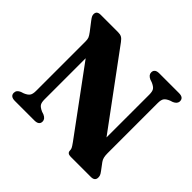

<svg xmlns="http://www.w3.org/2000/svg" viewBox="-161 -903 1105 1105"><g transform="rotate(45 391.5 -350.0)"><path d="M278 -29Q278 -0.5 241 0H80.5Q43.5 -0.5 43.5 -29Q43.5 -51 69 -61.5L86 -67Q109 -76.5 117.8 -88.8Q126.5 -101 126.5 -127V-530Q126.5 -547 122.5 -557.2Q118.5 -567.5 105 -585.5L65 -637.5Q55 -650.5 51.5 -658Q48 -665.5 48 -673.5Q48 -700 80 -700H221Q238.5 -700 249.8 -694Q261 -688 273 -671.5L602.5 -224.5V-573Q602.5 -598.5 594.5 -610.5Q586.5 -622.5 562 -633L545.5 -638.5Q519.5 -650.5 519.5 -671Q519.5 -700 556.5 -700H717Q754.5 -700 754.5 -671Q754.5 -650 728.5 -638.5L711.5 -633Q688.5 -623.5 679.8 -611.5Q671 -599.5 671 -573V-164Q671 -145.5 674.2 -132Q677.5 -118.5 685.5 -107.5L716.5 -66Q727.5 -51.5 730 -43.8Q732.5 -36 732.5 -28Q732.5 0 699.5 0H535.5Q507 0 507 -23Q507 -31.5 503.5 -39.5Q500 -47.5 484.5 -69L195.5 -462V-126.5Q195.5 -102 203.2 -90Q211 -78 235.5 -67L252 -61.5Q278 -50 278 -29Z"/></g></svg>

Font: Fraunces 9pt S000
Style: Bold
Weight: 700
Version: Version 1.000; ttfautohint (v1.8.3)